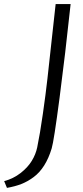

<svg xmlns="http://www.w3.org/2000/svg" viewBox="-103 -767 408 945"><path d="M80.1 -41.5Q93.8 -107.4 107.9 -206.1Q122.1 -304.7 130.6 -380.9Q139.2 -457 152.3 -578.4Q165.5 -699.7 170.9 -747.1H244.6Q218.3 -500 190.2 -285.6Q162.1 -71.3 151.4 -36.6Q136.7 12.2 114.3 47.6Q91.8 83 62.5 104.7Q33.2 126.5 2 138.7Q-29.3 150.9 -68.8 157.7L-82.5 124.5Q-37.1 112.3 -1.7 84.7Q33.7 57.1 53.2 25.1Q72.8 -6.8 80.1 -41.5Z"/></svg>

Font: HaufeMerriweatherSansLt
Style: Italic
Weight: 300
Designer: Eben Sorkin ( eben@eyebytes.com )
Foundry: Eben Sorkin
Version: Version 1.56